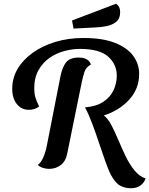

<svg xmlns="http://www.w3.org/2000/svg" viewBox="-20 -884 794 1021"><path d="M676 117Q644 117 618.5 103Q593 89 568 43Q556 18 540 -26.5Q524 -71 506.5 -124Q489 -177 470 -227.5Q451 -278 432 -313Q493 -318 530 -343Q567 -368 584 -404.5Q601 -441 601 -482Q601 -542 555 -583Q509 -624 405 -624Q366 -624 323.5 -613Q281 -602 244.5 -577Q208 -552 185 -511.5Q162 -471 162 -413Q162 -388 168 -367Q174 -346 188 -318Q177 -309 163 -304.5Q149 -300 134 -300Q94 -300 69.5 -330.5Q45 -361 45 -412Q45 -469 73.5 -517.5Q102 -566 153.5 -603Q205 -640 274 -661Q343 -682 424 -682Q526 -682 591.5 -656Q657 -630 688.5 -587Q720 -544 720 -491Q720 -412 667 -354Q614 -296 532 -270Q554 -254 572.5 -218.5Q591 -183 609.5 -139Q628 -95 648.5 -52.5Q669 -10 695 22Q721 54 754 65Q746 89 726 103Q706 117 676 117ZM241 14Q224 14 207.5 8.5Q191 3 181 -7Q198 -19 210 -46.5Q222 -74 229 -109L301 -476Q311 -527 331.5 -552.5Q352 -578 399 -578Q427 -578 443.5 -567Q460 -556 463 -540Q438 -528 429.5 -502.5Q421 -477 415 -448L338 -70Q330 -27 303.5 -6.5Q277 14 241 14ZM371 -732 363 -775 597 -864Q619 -850 619 -819Q619 -785 598 -768Q577 -751 546.5 -745Q516 -739 486 -738Z"/></svg>

Font: Sansita Swashed
Style: Regular
Weight: 400
Designer: Pablo Cosgaya
Foundry: Omnibus-Type
Version: Version 1.003; ttfautohint (v1.8.3)